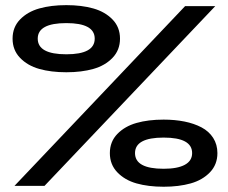

<svg xmlns="http://www.w3.org/2000/svg" viewBox="-20 -724 890 748"><path d="M238.5 -442.5Q178.5 -442.5 132.8 -455.5Q87 -468.5 58 -498.8Q29 -529 29 -573.5Q29 -618 58 -648Q87 -678 132.8 -691Q178.5 -704 238.5 -704Q298 -704 343.8 -691Q389.5 -678 418.5 -648Q447.5 -618 447.5 -573.5Q447.5 -529 418.5 -498.8Q389.5 -468.5 343.8 -455.5Q298 -442.5 238.5 -442.5ZM818.5 -700 153.5 0H36.5L701 -700ZM238.5 -512.5Q349 -512.5 349 -573.5Q349 -634 238.5 -634Q127 -634 127 -573.5Q127 -512.5 238.5 -512.5ZM617.5 3.5Q557.5 3.5 511.8 -9.5Q466 -22.5 437 -52.8Q408 -83 408 -127.5Q408 -172 437 -202Q466 -232 511.8 -245Q557.5 -258 617.5 -258Q661.5 -258 698.8 -250.5Q736 -243 765 -227.8Q794 -212.5 810.5 -186.8Q827 -161 827 -127.5Q827 -83 798 -52.8Q769 -22.5 723 -9.5Q677 3.5 617.5 3.5ZM617.5 -66.5Q671.5 -66.5 700 -82Q728.5 -97.5 728.5 -127.5Q728.5 -188 617.5 -188Q506 -188 506 -127.5Q506 -66.5 617.5 -66.5Z"/></svg>

Font: League Mono Wide
Style: Bold
Weight: 700
Width: 8
Designer: Tyler Finck
Foundry: The League of Moveable Type / Tyler Finck
Version: Version 2.210